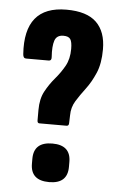

<svg xmlns="http://www.w3.org/2000/svg" viewBox="-50 -697 455 739"><g transform="rotate(5 177.5 -327.5)"><path d="M111 -216Q103 -216 103 -227V-267Q103 -310 119 -339.5Q135 -369 156 -393.5Q177 -418 192.5 -445.5Q208 -473 208 -512Q208 -539 201 -549.5Q194 -560 174 -560Q148 -560 140.5 -538Q133 -516 136 -474Q137 -460 126 -460H38Q27 -460 26 -476Q13 -661 177 -661Q256 -661 293 -625Q330 -589 330 -521Q330 -466 314 -429Q298 -392 277.5 -365Q257 -338 241.5 -313Q226 -288 226 -257L225 -227Q225 -216 216 -216ZM168 6Q96 6 96 -59V-78Q96 -143 168 -143Q239 -143 239 -78V-59Q239 6 168 6Z"/></g></svg>

Font: Sofia Sans Extra Condensed ExtraBold
Style: Regular
Weight: 800
Designer: Botio Nikoltchev, Ani Petrova
Foundry: lettersoup
Version: Version 4.101; ttfautohint (v1.8.4.7-5d5b)